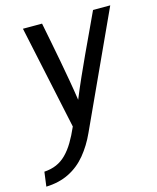

<svg xmlns="http://www.w3.org/2000/svg" viewBox="-151 -567 713 873"><g transform="rotate(-15 205.0 -130.5)"><path d="M-33 162Q-1 160 24.5 149Q50 138 71 117Q92 96 110 66Q128 36 145 -3L41 -491H131Q140 -444 149.5 -397Q159 -350 167.5 -303.5Q176 -257 184.5 -209.5Q193 -162 200 -114Q220 -163 241 -210Q262 -257 283.5 -303.5Q305 -350 327 -396.5Q349 -443 371 -491H452L206 44Q182 97 147.5 139Q113 181 66 204.5Q19 228 -42 230Z"/></g></svg>

Font: Rosario Medium
Style: Italic
Weight: 500
Italic angle: -8.05°
Version: Version 1.201